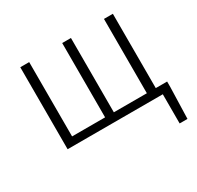

<svg xmlns="http://www.w3.org/2000/svg" viewBox="-155 -714 1112 1083"><g transform="rotate(-30 401.5 -172.0)"><path d="M100 0H720V190H771L777 -14V-50H703V-534H645V-50H430V-534H373V-50H158V-534H100Z"/></g></svg>

Font: Noto Sans HK Light
Style: Regular
Weight: 300
Designer: Ryoko NISHIZUKA 西塚涼子 (kana, bopomofo & ideographs); Paul D. Hunt (Latin, Greek & Cyrillic); Sandoll Communications 산돌커뮤니
Foundry: Adobe
Version: Version 2.004;hotconv 1.0.118;makeotfexe 2.5.65603